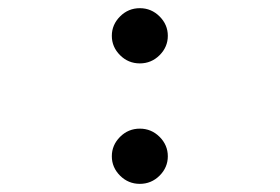

<svg xmlns="http://www.w3.org/2000/svg" viewBox="-20 -476 680 467"><path d="M272 -48.8Q252 -68.8 252 -95.9Q252 -123 272 -143.1Q292 -163.1 320.1 -163.1Q348.1 -163.1 368.2 -143.1Q388.2 -123 388.2 -95.9Q388.2 -68.8 368.2 -48.8Q348.1 -28.8 320.1 -28.8Q292 -28.8 272 -48.8ZM272 -341.8Q252 -361.8 252 -388.9Q252 -416 272 -436Q292 -456.1 320.1 -456.1Q348.1 -456.1 368.2 -436Q388.2 -416 388.2 -388.9Q388.2 -361.8 368.2 -341.8Q348.1 -321.8 320.1 -321.8Q292 -321.8 272 -341.8Z"/></svg>

Font: Linux Libertine Mono
Style: Mono
Weight: 400
Designer: Philipp H. Poll
Foundry: Philipp H. Poll
Version: Version 5.1.7 ; ttfautohint (v0.9)